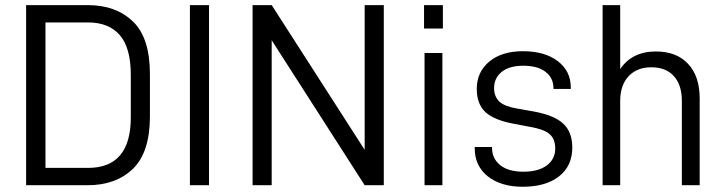

<svg xmlns="http://www.w3.org/2000/svg" viewBox="-20 -710 2776 736"><path d="M80.1 -690.4H316.4Q424.8 -690.4 490.2 -627Q554.7 -564.5 554.7 -425.8V-263.7Q554.7 -127 490.2 -63.5Q424.8 0 316.4 0H80.1ZM317.4 -66.4Q481.4 -66.4 481.4 -259.8V-422.9Q481.4 -527.3 438.5 -576.2Q396.5 -624 317.4 -624H154.3V-66.4Z M708 -690.4H781.2V0H708Z M1451.2 -690.4V0H1377.9L1021.5 -555.7V0H948.2V-690.4H1021.5L1377.9 -135.7V-690.4Z M1607.4 -506.8H1675.8V0H1607.4ZM1605.5 -690.4H1677.7V-600.6H1605.5Z M1849.6 -34.2Q1799.8 -74.2 1799.8 -141.6V-146.5H1866.2V-142.6Q1866.2 -101.6 1898.4 -76.2Q1929.7 -51.8 1986.3 -51.8Q2043 -51.8 2075.2 -75.2Q2108.4 -99.6 2108.4 -140.6Q2108.4 -178.7 2085 -197.3Q2063.5 -214.8 2012.7 -223.6L1950.2 -235.4Q1876 -249 1841.8 -279.3Q1807.6 -310.5 1807.6 -369.1Q1807.6 -434.6 1856.4 -474.6Q1904.3 -513.7 1984.4 -513.7Q2068.4 -513.7 2118.2 -475.6Q2168 -437.5 2168 -375V-369.1H2101.6V-372.1Q2101.6 -411.1 2071.3 -434.6Q2041 -458 1986.3 -458Q1932.6 -458 1903.3 -434.6Q1874 -411.1 1874 -372.1Q1874 -339.8 1894.5 -320.3Q1915 -301.8 1961.9 -293.9L2028.3 -282.2Q2105.5 -267.6 2138.7 -236.3Q2173.8 -204.1 2173.8 -144.5Q2173.8 -73.2 2122.1 -33.2Q2071.3 5.9 1983.4 5.9Q1900.4 5.9 1849.6 -34.2Z M2290 -690.4H2357.4V-445.3Q2403.3 -512.7 2494.1 -512.7Q2573.2 -512.7 2617.2 -465.8Q2662.1 -418 2662.1 -333V0H2593.8V-323.2Q2593.8 -384.8 2562.5 -418.9Q2532.2 -452.1 2476.6 -452.1Q2422.9 -452.1 2390.6 -418.9Q2357.4 -383.8 2357.4 -323.2V0H2290Z"/></svg>

Font: DINish
Style: Regular
Weight: 400
Designer: Bert Driehuis
Foundry: Playbeing
Version: Version 3.008; git-95204e4c-release